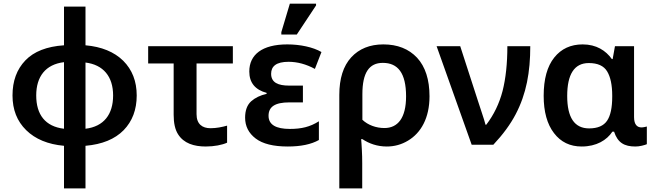

<svg xmlns="http://www.w3.org/2000/svg" viewBox="-20 -796 3605 1056"><path d="M450.2 240.2V5.9C542 -2 611.8 -30.8 660.2 -80.1C708 -129.4 731.9 -192.9 731.9 -271C731.9 -349.1 707 -412.6 657.7 -461.9C607.9 -510.7 538.6 -539.1 450.2 -546.9V-759.8H332V-546.9C237.3 -540.5 166.5 -512.7 119.6 -463.9C72.3 -414.6 48.8 -350.6 48.8 -271C48.8 -192.9 73.7 -129.4 124 -80.1C174.3 -30.8 243.7 -2 332 5.9V240.2ZM332 -87.9C229 -100.1 179.2 -165.5 179.2 -271C179.2 -375 230.5 -441.9 332 -454.1ZM450.2 -452.1C548.3 -439.9 602.1 -375 602.1 -271C602.1 -167 551.3 -100.1 450.2 -87.9Z M1111.8 9.8C1158.7 9.8 1202.1 1 1229 -11.2V-105C1201.2 -97.2 1170.4 -90.8 1137.7 -90.8C1092.8 -90.8 1061 -113.3 1061 -168V-446.8H1260.7V-542H794.9V-446.8H935.1V-165C935.1 -119.1 942.9 -83.5 959 -58.1C990.7 -7.3 1046.9 9.8 1111.8 9.8Z M1612.3 -606 1718.3 -766.1V-775.9H1574.2L1527.3 -619.1V-606ZM1563 9.8C1634.3 9.8 1691.4 -2 1733.9 -25.9V-128.9C1685.1 -98.1 1638.2 -86.9 1574.2 -86.9C1498 -86.9 1457 -109.9 1457 -159.2C1457 -208 1491.2 -232.9 1571.3 -232.9H1646V-325.2H1569.8C1509.8 -325.2 1471.2 -341.8 1471.2 -390.1C1471.2 -431.2 1499 -456.1 1566.9 -456.1C1615.7 -456.1 1664.1 -442.9 1711.9 -417L1748 -509.8C1702.6 -536.6 1630.9 -551.8 1560.1 -551.8C1421.4 -551.8 1351.1 -495.1 1351.1 -402.8C1351.1 -341.8 1382.8 -302.2 1446.3 -285.2V-279.8C1411.6 -272 1383.3 -258.3 1361.3 -238.8C1339.4 -218.8 1328.1 -189 1328.1 -148.9C1328.1 -101.6 1347.7 -63.5 1386.2 -34.2C1424.8 -4.9 1483.4 9.8 1563 9.8Z M1972.2 240.2V101.1C1972.2 77.1 1971.7 52.7 1970.2 27.8C1968.8 2.9 1967.8 -16.6 1966.3 -30.8H1973.1C2010.7 -5.9 2055.2 9.8 2107.4 9.8C2149.4 9.8 2188.5 -1 2224.1 -22.5C2295.4 -64.9 2342.3 -147 2342.3 -266.1C2342.3 -358.4 2319.3 -429.2 2273.9 -478.5C2228 -527.3 2166 -551.8 2088.4 -551.8C2014.2 -551.8 1955.1 -527.8 1911.6 -480.5C1868.2 -433.1 1846.2 -364.3 1846.2 -273.9V240.2ZM2094.2 -91.8C2048.8 -91.8 2003.9 -107.9 1973.1 -137.2V-277.8C1973.1 -397 2010.7 -450.2 2085.4 -450.2C2168 -450.2 2213.4 -395 2213.4 -266.1C2213.4 -147 2168 -91.8 2094.2 -91.8Z M2693.4 0C2746.1 -56.2 2787.1 -111.8 2816.4 -168C2875 -279.8 2896.5 -399.4 2896.5 -542H2770.5C2770.5 -446.8 2761.7 -364.3 2744.1 -295.4C2726.1 -226.6 2696.3 -164.6 2654.3 -109.9H2650.4C2643.1 -140.6 2618.7 -208 2607.4 -245.1L2511.2 -542H2381.3L2574.2 0Z M3179.2 9.8C3260.7 9.8 3317.4 -25.4 3348.1 -71.8H3357.4C3377.4 -10.7 3414.1 9.8 3474.6 9.8C3485.8 9.8 3497.6 8.3 3510.3 5.4C3522.9 2.4 3532.2 -0.5 3537.6 -2.9V-100.1C3531.7 -98.6 3518.1 -95.2 3508.3 -95.2C3485.4 -95.2 3467.3 -109.4 3467.3 -151.9V-542H3362.3L3349.6 -471.2H3345.2C3312 -517.6 3260.3 -551.8 3184.6 -551.8C3119.1 -551.8 3066.9 -527.8 3028.3 -479.5C2989.7 -431.2 2970.2 -361.3 2970.2 -269C2970.2 -181.2 2989.3 -112.8 3026.9 -64C3064.5 -14.6 3115.2 9.8 3179.2 9.8ZM3220.2 -89.8C3139.6 -89.8 3099.6 -149.4 3099.6 -268.1C3099.6 -386.7 3138.2 -449.2 3218.3 -449.2C3267.1 -449.2 3300.8 -434.1 3319.3 -403.3C3337.9 -372.6 3347.2 -328.1 3347.2 -270V-264.2C3347.2 -204.1 3337.9 -159.7 3318.8 -131.8C3299.8 -104 3267.1 -89.8 3220.2 -89.8Z"/></svg>

Font: Noto Reveo Sans
Style: Regular
Weight: 600
Designer: Monotype Design Team
Foundry: Monotype Imaging Inc.
Version: Version 2.007